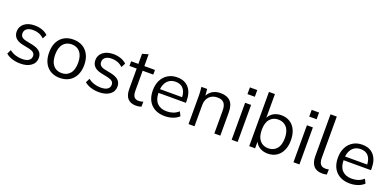

<svg xmlns="http://www.w3.org/2000/svg" viewBox="-4 -1587 4964 2447"><g transform="rotate(20 2478.5 -363.5)"><path d="M246 9Q185 9 133.5 -7.5Q82 -24 48 -54L76 -111Q112 -82 156 -68Q200 -54 247 -54Q306 -54 337 -75.5Q368 -97 368 -135Q368 -164 348.5 -181.5Q329 -199 285 -209L192 -228Q64 -256 64 -361Q64 -427 116 -469Q168 -511 257 -511Q311 -511 358 -494.5Q405 -478 436 -447L407 -391Q344 -449 259 -449Q200 -449 170.5 -425.5Q141 -402 141 -364Q141 -335 159 -316.5Q177 -298 217 -289L310 -270Q378 -255 411.5 -223.5Q445 -192 445 -139Q445 -71 390.5 -31Q336 9 246 9Z M781 9Q672 9 608 -60.5Q544 -130 544 -251Q544 -372 608 -441.5Q672 -511 781 -511Q854 -511 907.5 -479.5Q961 -448 990.5 -390Q1020 -332 1020 -251Q1020 -171 990.5 -112.5Q961 -54 907.5 -22.5Q854 9 781 9ZM781 -57Q853 -57 895 -106.5Q937 -156 937 -251Q937 -347 895 -396.5Q853 -446 781 -446Q710 -446 668 -396.5Q626 -347 626 -251Q626 -156 668 -106.5Q710 -57 781 -57Z M1313 9Q1252 9 1200.5 -7.5Q1149 -24 1115 -54L1143 -111Q1179 -82 1223 -68Q1267 -54 1314 -54Q1373 -54 1404 -75.5Q1435 -97 1435 -135Q1435 -164 1415.5 -181.5Q1396 -199 1352 -209L1259 -228Q1131 -256 1131 -361Q1131 -427 1183 -469Q1235 -511 1324 -511Q1378 -511 1425 -494.5Q1472 -478 1503 -447L1474 -391Q1411 -449 1326 -449Q1267 -449 1237.5 -425.5Q1208 -402 1208 -364Q1208 -335 1226 -316.5Q1244 -298 1284 -289L1377 -270Q1445 -255 1478.5 -223.5Q1512 -192 1512 -139Q1512 -71 1457.5 -31Q1403 9 1313 9Z M1815 9Q1741 9 1702 -33.5Q1663 -76 1663 -162V-439H1565V-502H1663V-639L1744 -662V-502H1888V-439H1744V-171Q1744 -111 1764 -85.5Q1784 -60 1826 -60Q1845 -60 1860 -63Q1875 -66 1887 -72V-4Q1873 2 1853.5 5.5Q1834 9 1815 9Z M2205 9Q2087 9 2019 -59.5Q1951 -128 1951 -250Q1951 -329 1981 -387.5Q2011 -446 2064.5 -478.5Q2118 -511 2189 -511Q2292 -511 2347 -446.5Q2402 -382 2402 -273V-243H2030Q2031 -151 2077.5 -104Q2124 -57 2207 -57Q2252 -57 2291 -70Q2330 -83 2367 -115L2395 -58Q2362 -26 2311.5 -8.5Q2261 9 2205 9ZM2189 -451Q2122 -451 2081 -409Q2040 -367 2032 -294H2332Q2329 -369 2292.5 -410Q2256 -451 2189 -451Z M2526 0V-386Q2526 -414 2523.5 -443.5Q2521 -473 2518 -502H2596L2604 -414Q2629 -462 2674 -486.5Q2719 -511 2777 -511Q2866 -511 2911.5 -463.5Q2957 -416 2957 -314V0H2876V-309Q2876 -380 2847.5 -412.5Q2819 -445 2759 -445Q2689 -445 2648 -402Q2607 -359 2607 -287V0Z M3101 -616V-707H3201V-616ZM3111 0V-502H3192V0Z M3601 9Q3542 9 3496.5 -17Q3451 -43 3429 -90V0H3349V-736H3430V-414Q3452 -459 3497 -485Q3542 -511 3601 -511Q3668 -511 3718 -480Q3768 -449 3795.5 -390.5Q3823 -332 3823 -251Q3823 -170 3795 -111.5Q3767 -53 3717.5 -22Q3668 9 3601 9ZM3584 -57Q3655 -57 3698 -106Q3741 -155 3741 -251Q3741 -346 3698 -396Q3655 -446 3584 -446Q3513 -446 3470.5 -396.5Q3428 -347 3428 -251Q3428 -156 3470.5 -106.5Q3513 -57 3584 -57Z M3939 -616V-707H4039V-616ZM3949 0V-502H4030V0Z M4340 9Q4262 9 4223 -36.5Q4184 -82 4184 -168V-736H4269V-175Q4269 -63 4357 -63Q4383 -63 4404 -69L4402 2Q4370 9 4340 9Z M4715 9Q4597 9 4529 -59.5Q4461 -128 4461 -250Q4461 -329 4491 -387.5Q4521 -446 4574.5 -478.5Q4628 -511 4699 -511Q4802 -511 4857 -446.5Q4912 -382 4912 -273V-243H4540Q4541 -151 4587.5 -104Q4634 -57 4717 -57Q4762 -57 4801 -70Q4840 -83 4877 -115L4905 -58Q4872 -26 4821.5 -8.5Q4771 9 4715 9ZM4699 -451Q4632 -451 4591 -409Q4550 -367 4542 -294H4842Q4839 -369 4802.5 -410Q4766 -451 4699 -451Z"/></g></svg>

Font: Winston
Style: Regular
Weight: 400
Designer: Original fonts by Vernon Adams / Changes by Cristiano Sobral
Foundry: Original fonts by Vernon Adams / Changes by Cristiano Sobral
Version: Version 2.503;July 17, 2020;FontCreator 13.0.0.2655 64-bit